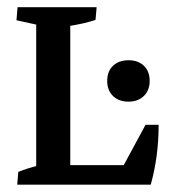

<svg xmlns="http://www.w3.org/2000/svg" viewBox="-20 -503 470 523"><path d="M78.6 -7.3V-476.6H171.4V-7.3ZM126 0V-53.2H371.1L390.6 0ZM390.6 0 304.7 -30.3 376.5 -163.1H412.1Q412.1 -76.2 390.6 0ZM243.2 -483.4 240.2 -448.7Q224.6 -443.4 203.4 -438.7Q182.1 -434.1 159.2 -430.7L171.4 -470.2V-399.4H78.6V-470.2L89.8 -433.6L24.9 -447.8L27.8 -483.4ZM26.9 0 29.8 -34.7Q54.2 -44.9 91.3 -53.7L78.6 -13.2V-84H171.4V-13.2L160.6 -49.8L225.6 -35.6L222.7 0ZM330.1 -226.1Q303.7 -226.1 287.8 -241.5Q272 -256.8 272 -282.7Q272 -308.6 287.8 -323.7Q303.7 -338.9 330.1 -338.9Q356.4 -338.9 372.1 -323.7Q387.7 -308.6 387.7 -282.7Q387.7 -256.8 371.8 -241.5Q356 -226.1 330.1 -226.1Z"/></svg>

Font: Markazi Text Medium
Style: Regular
Weight: 500
Designer: Borna Izadpanah (Arabic designer), Fiona Ross (Arabic design director) and Florian Runge (Latin designer)
Foundry: Borna Izadpanah and Florian Runge
Version: Version 1.001